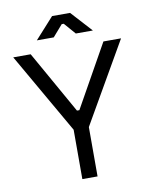

<svg xmlns="http://www.w3.org/2000/svg" viewBox="-95 -950 803 1019"><g transform="rotate(-10 306.5 -440.0)"><path d="M365 -767H457L354 -880H257L155 -767H246L300 -829H311ZM16 -700 265 -266V0H347V-266L597 -700H502L313 -363H300L110 -700Z"/></g></svg>

Font: Space Text
Style: Regular
Weight: 400
Designer: Florian Karsten (Space Text), Colophon Foundry (Space Mono)
Foundry: Florian Karsten
Version: Version 1.003;PS 001.003;hotconv 1.0.88;makeotf.lib2.5.64775